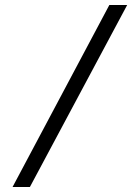

<svg xmlns="http://www.w3.org/2000/svg" viewBox="-20 -732 556 764"><path d="M415 -712H486L99 12H30Z"/></svg>

Font: Tenor Sans
Style: Regular
Weight: 400
Designer: Denis Masharov
Foundry: Denis Masharov
Version: Version 1.1